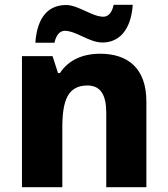

<svg xmlns="http://www.w3.org/2000/svg" viewBox="-20 -850 703 804"><path d="M128 -671H208C216 -709 235 -721 251 -721C299 -721 353 -672 409 -672C475 -672 528 -719 536 -830H456C448 -792 430 -780 413 -780C365 -780 308 -829 257 -829C186 -829 136 -783 128 -671ZM399 -625C326 -625 266 -598 231 -544H223L200 -615H72V-66H241V-316C241 -429 264 -492 346 -492C401 -492 425 -453 425 -377V-66H593V-424C593 -565 515 -625 399 -625Z"/></svg>

Font: Noto Sans Malayalam UI ExtraBold
Style: Regular
Weight: 800
Designer: Jelle Bosma - Monotype Design Team
Foundry: Monotype Imaging Inc.
Version: Version 2.104